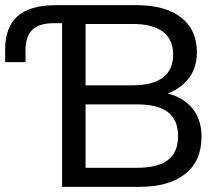

<svg xmlns="http://www.w3.org/2000/svg" viewBox="-21 -725 859 745"><path d="M220 0V-635H188Q131 -635 104.5 -609.5Q78 -584 78 -530V-484H-1V-533Q-1 -620 47.5 -662.5Q96 -705 197 -705H508Q621 -705 682 -657Q743 -609 743 -522Q743 -456 704 -412Q665 -368 597 -353V-368Q674 -359 717.5 -313.5Q761 -268 761 -195Q761 -101 698 -50.5Q635 0 520 0ZM311 -74H511Q591 -74 630.5 -104Q670 -134 670 -197Q670 -259 631 -289.5Q592 -320 511 -320H311ZM311 -394H494Q572 -394 611.5 -424.5Q651 -455 651 -513Q651 -571 611.5 -601.5Q572 -632 494 -632H311Z"/></svg>

Font: Mulish ExtraLight Medium
Style: Regular
Weight: 500
Version: Version 3.603